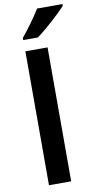

<svg xmlns="http://www.w3.org/2000/svg" viewBox="-106 -1028 543 1073"><g transform="rotate(-10 165.5 -492.0)"><path d="M331 -974V-984H187C160 -939 111 -873 80 -836V-824H163C213 -859 298 -937 331 -974ZM207 0V-760H81V0Z"/></g></svg>

Font: Noto Sans Bengali UI SemiBold
Style: Regular
Weight: 600
Designer: Jelle Bosma - Monotype Design Team
Foundry: Monotype Imaging Inc.
Version: Version 2.003